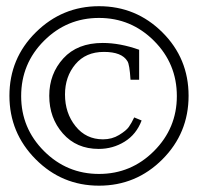

<svg xmlns="http://www.w3.org/2000/svg" viewBox="-20 -586 626 607"><path d="M419.9 -428.7V-334H392.6Q389.6 -382.8 382.8 -392.6Q365.2 -421.9 308.6 -421.9Q251 -421.9 218.3 -382.8Q185.5 -343.8 185.5 -287.1Q185.5 -228.5 218.8 -187Q252 -145.5 305.7 -145.5Q334 -145.5 356.4 -159.2Q378.9 -172.9 387.2 -184.6Q395.5 -196.3 404.3 -214.8L427.7 -205.1Q411.1 -161.1 374 -138.2Q336.9 -115.2 292 -115.2Q221.7 -115.2 178.7 -164.1Q135.7 -212.9 135.7 -283.2Q135.7 -352.5 180.2 -401.4Q224.6 -450.2 304.7 -450.2Q359.4 -450.2 419.9 -428.7ZM293 -566.4Q410.2 -566.4 493.2 -483.9Q576.2 -401.4 576.2 -283.2Q576.2 -165 493.2 -82Q410.2 1 293 1Q175.8 1 92.8 -82.5Q9.8 -166 9.8 -283.2Q9.8 -401.4 93.3 -483.9Q176.8 -566.4 293 -566.4ZM46.9 -282.2Q46.9 -180.7 119.1 -108.4Q191.4 -36.1 293 -36.1Q394.5 -36.1 466.8 -108.4Q539.1 -180.7 539.1 -282.2Q539.1 -384.8 466.8 -457Q394.5 -529.3 293 -529.3Q191.4 -529.3 119.1 -457Q46.9 -384.8 46.9 -282.2Z"/></svg>

Font: Thabit
Style: Regular
Weight: 500
Designer: Regenerated by Nadim Shaikli
Foundry: MAK Alagha
Version: 0.01